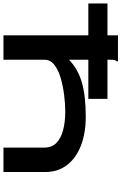

<svg xmlns="http://www.w3.org/2000/svg" viewBox="110 -890 705 1115"><g transform="rotate(90 462.5 -332.5)"><path d="M110 -665H261V-658Q255 -652 253.5 -645Q252 -638 252 -621V-381Q306 -433 384 -455.5Q462 -478 583 -478Q678 -478 750.5 -450Q823 -422 863.5 -369Q904 -316 904 -243V0H762V-238Q762 -281 735 -307.5Q708 -334 660.5 -346.5Q613 -359 553 -359Q509 -359 457 -352.5Q405 -346 358.5 -332.5Q312 -319 282 -296Q252 -273 252 -240V0H110ZM-75 -493V-604H479V-493Z"/></g></svg>

Font: Inconsolata UltraExpanded ExtraBold
Style: Regular
Weight: 800
Width: 9
Monospace: yes
Designer: Raph Levien, Cyreal, Brenton Simpson
Foundry: Raph Levien, Cyreal, Google
Version: Version 3.001; ttfautohint (v1.8.2.53-6de2)